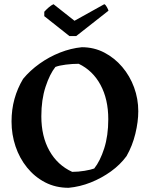

<svg xmlns="http://www.w3.org/2000/svg" viewBox="-20 -883 715 915"><path d="M307 12Q245 12 195 -14Q145 -40 109 -84.5Q73 -129 54 -185.5Q35 -242 35 -304Q35 -361 49 -411.5Q63 -462 90 -507Q123 -547 168.5 -579.5Q214 -612 266 -632.5Q318 -653 370 -658Q428 -658 477 -632.5Q526 -607 562.5 -564Q599 -521 619 -466.5Q639 -412 639 -353Q639 -303 625 -245.5Q611 -188 583 -139Q553 -98 508.5 -66Q464 -34 412.5 -13.5Q361 7 307 12ZM324 -64Q353 -64 383 -69Q413 -74 429 -80Q457 -115 476.5 -175.5Q496 -236 496 -315Q496 -410 459 -478.5Q422 -547 355 -579Q325 -579 293.5 -575Q262 -571 244 -564Q217 -530 197 -469Q177 -408 177 -329Q177 -233 215.5 -164.5Q254 -96 324 -64ZM311 -711 191 -806V-827Q201 -838 212.5 -848Q224 -858 235 -863L335 -784L477 -863Q483 -861 489.5 -849Q496 -837 497 -832L343 -711Z"/></svg>

Font: Labrada SemiBold
Style: Regular
Weight: 600
Designer: Mercedes Jáuregui
Foundry: Omnibus-Type Team
Version: Version 1.000; ttfautohint (v1.8.4.7-5d5b)